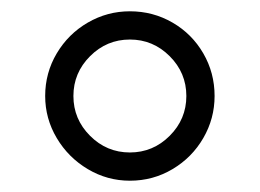

<svg xmlns="http://www.w3.org/2000/svg" viewBox="-20 -760 460 340"><path d="M60 -590Q60 -631 80.5 -665.5Q101 -700 135.5 -720Q170 -740 210 -740Q251 -740 285.5 -720Q320 -700 340 -665.5Q360 -631 360 -590Q360 -550 340 -515.5Q320 -481 285.5 -460.5Q251 -440 210 -440Q170 -440 135.5 -460.5Q101 -481 80.5 -515.5Q60 -550 60 -590ZM310 -590Q310 -631 280.5 -660.5Q251 -690 210 -690Q169 -690 139.5 -660.5Q110 -631 110 -590Q110 -549 139.5 -519.5Q169 -490 210 -490Q251 -490 280.5 -519.5Q310 -549 310 -590Z"/></svg>

Font: Raigarh
Style: Regular
Weight: 400
Designer: jaikishan Patel
Foundry: MagicType
Version: Version 1.000;FEAKit 1.0